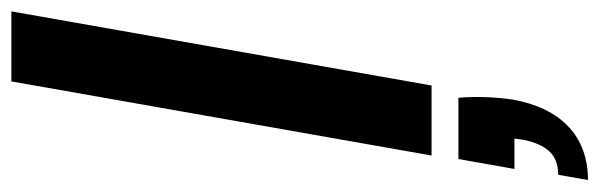

<svg xmlns="http://www.w3.org/2000/svg" viewBox="-388 -390 1028 329"><g transform="rotate(-90 125.5 -226.0)"><path d="M23 0 150 -720H270L143 0ZM-19 268 -10 217Q16 217 30 202Q44 187 50 157L52 142H0L17 46H122Q124 70 123 94Q122 118 119 138Q108 201 72.5 234.5Q37 268 -19 268Z"/></g></svg>

Font: DM Sans 17pt SemiBold
Style: Italic
Weight: 600
Italic angle: -10°
Version: Version 4.004;gftools[0.9.30]